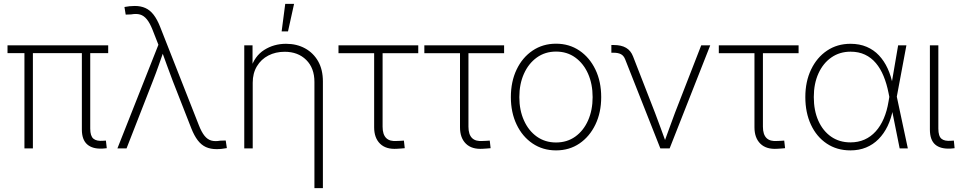

<svg xmlns="http://www.w3.org/2000/svg" viewBox="-20 -762 4936 986"><path d="M507.3 1Q455.6 3.9 428 -20.3Q400.4 -44.4 400.4 -96.7V-513.7H443.4V-101.6Q443.4 -63.5 459.7 -49.8Q476.1 -36.1 509.8 -39.1Q515.1 -39.6 517.6 -39.6Q520 -39.6 523.9 -40L528.3 -1Q523.9 -0.5 518.6 0Q513.2 0.5 507.3 1ZM105.5 0V-513.7H148.9V0ZM18.6 -489.3V-529.3H535.6V-489.3Z M583 0 793.5 -532.2 763.2 -609.4Q749.5 -644 734.1 -662.8Q718.8 -681.6 699.5 -687.3Q680.2 -692.9 653.3 -688L625.5 -687L619.1 -726.1Q632.8 -728.5 645.3 -730Q657.7 -731.4 672.4 -731.4Q703.1 -731.4 726.8 -720.7Q750.5 -710 768.8 -686.3Q787.1 -662.6 802.2 -624.5L1001.5 -118.2Q1015.1 -83.5 1030.3 -64.7Q1045.4 -45.9 1064.9 -40.3Q1084.5 -34.7 1110.8 -39.6L1139.2 -40.5L1145 -1.5Q1131.8 1 1119.4 2.4Q1106.9 3.9 1092.3 3.9Q1061 3.9 1037.4 -6.8Q1013.7 -17.6 995.6 -41.3Q977.5 -64.9 962.4 -103L867.2 -346.2Q851.6 -386.2 837.6 -425.8Q823.7 -465.3 809.1 -504.4H822.3Q808.6 -465.3 794.7 -425.8Q780.8 -386.2 765.1 -346.2L629.9 0Z M1277.8 -337.4V0H1234.4V-529.3H1276.9V-408.2H1267.1Q1287.1 -474.1 1336.9 -505.6Q1386.7 -537.1 1448.7 -537.1Q1503.9 -537.1 1546.6 -513.7Q1589.4 -490.2 1613.8 -447.3Q1638.2 -404.3 1638.2 -343.8V204.1H1594.7V-341.3Q1594.7 -412.6 1552.5 -454.3Q1510.3 -496.1 1441.9 -496.1Q1395 -496.1 1357.9 -476.8Q1320.8 -457.5 1299.3 -421.6Q1277.8 -385.7 1277.8 -337.4ZM1426.3 -600.6 1444.8 -742.2H1490.2L1459 -600.6Z M2019 2Q1962.4 5.9 1931.9 -23.9Q1901.4 -53.7 1901.4 -108.4V-488.8H1718.3V-529.3H2127.9V-488.8H1944.8V-111.3Q1944.8 -71.3 1963.4 -53Q1981.9 -34.7 2019.5 -38.1Q2027.8 -38.1 2036.9 -38.8Q2045.9 -39.6 2054.2 -40L2058.6 -1Q2049.3 0 2039.3 0.7Q2029.3 1.5 2019 2Z M2460 2Q2403.3 5.9 2372.8 -23.9Q2342.3 -53.7 2342.3 -108.4V-488.8H2159.2V-529.3H2568.8V-488.8H2385.7V-111.3Q2385.7 -71.3 2404.3 -53Q2422.9 -34.7 2460.4 -38.1Q2468.8 -38.1 2477.8 -38.8Q2486.8 -39.6 2495.1 -40L2499.5 -1Q2490.2 0 2480.2 0.7Q2470.2 1.5 2460 2Z M2835.4 10.3Q2767.6 10.3 2715.1 -25.1Q2662.6 -60.5 2633.1 -122.3Q2603.5 -184.1 2603.5 -263.2Q2603.5 -343.3 2633.1 -405Q2662.6 -466.8 2715.1 -502.2Q2767.6 -537.6 2835.4 -537.6Q2903.3 -537.6 2955.6 -502.2Q3007.8 -466.8 3037.6 -405Q3067.4 -343.3 3067.4 -263.2Q3067.4 -184.1 3037.6 -122.3Q3007.8 -60.5 2955.8 -25.1Q2903.8 10.3 2835.4 10.3ZM2835.4 -30.3Q2892.1 -30.3 2934.3 -60.5Q2976.6 -90.8 3000 -143.6Q3023.4 -196.3 3023.4 -263.2Q3023.4 -330.6 3000 -383.3Q2976.6 -436 2934.3 -466.6Q2892.1 -497.1 2835.4 -497.1Q2779.3 -497.1 2736.8 -466.6Q2694.3 -436 2670.7 -383.3Q2647 -330.6 2647 -263.2Q2647 -196.3 2670.7 -143.6Q2694.3 -90.8 2736.8 -60.5Q2779.3 -30.3 2835.4 -30.3Z M3371.1 0 3190.4 -457.5Q3183.1 -476.1 3168.9 -483.6Q3154.8 -491.2 3131.3 -491.2H3119.6V-530.8H3132.3Q3170.9 -530.8 3195.3 -516.4Q3219.7 -502 3231 -472.2L3343.8 -182.6Q3358.9 -143.6 3373 -104.2Q3387.2 -64.9 3401.4 -26.4H3389.2Q3403.8 -64.9 3417.5 -104.2Q3431.2 -143.6 3446.3 -182.6L3581.1 -529.3H3627.4L3418.9 0Z M3972.2 2Q3915.5 5.9 3885 -23.9Q3854.5 -53.7 3854.5 -108.4V-488.8H3671.4V-529.3H4081.1V-488.8H3897.9V-111.3Q3897.9 -71.3 3916.5 -53Q3935.1 -34.7 3972.7 -38.1Q3981 -38.1 3990 -38.8Q3999 -39.6 4007.3 -40L4011.7 -1Q4002.4 0 3992.4 0.7Q3982.4 1.5 3972.2 2Z M4347.2 10.3Q4277.8 10.3 4225.6 -24.7Q4173.3 -59.6 4144.5 -121.6Q4115.7 -183.6 4115.7 -263.7Q4115.7 -343.3 4145.3 -405Q4174.8 -466.8 4227.1 -502Q4279.3 -537.1 4347.7 -537.1Q4394 -537.1 4430.7 -521.5Q4467.3 -505.9 4493.9 -477.5Q4520.5 -449.2 4538.3 -410.6Q4556.2 -372.1 4564.9 -325.2H4579.1L4585 -267.6L4642.1 0H4600.1L4543 -284.7Q4533.7 -332 4517.6 -371.1Q4501.5 -410.2 4477.8 -438.2Q4454.1 -466.3 4421.9 -481.4Q4389.6 -496.6 4348.1 -496.6Q4292 -496.6 4249.5 -467Q4207 -437.5 4183.1 -385Q4159.2 -332.5 4159.2 -263.7Q4159.2 -194.3 4182.6 -141.8Q4206.1 -89.4 4248.3 -60.1Q4290.5 -30.8 4347.2 -30.8Q4387.2 -30.8 4419.7 -45.2Q4452.1 -59.6 4477.1 -87.2Q4502 -114.7 4518.6 -153.6Q4535.2 -192.4 4543 -240.7L4592.3 -529.3H4634.8L4585 -263.2L4579.6 -202.1H4565.9Q4557.1 -153.8 4538.3 -114.7Q4519.5 -75.7 4491.7 -47.6Q4463.9 -19.5 4427.7 -4.6Q4391.6 10.3 4347.2 10.3Z M4862.3 1Q4809.6 3.9 4782.5 -19.8Q4755.4 -43.5 4755.4 -96.7V-529.3H4798.8V-101.6Q4798.8 -63 4814.7 -49.6Q4830.6 -36.1 4864.7 -39.1Q4869.1 -39.6 4872.1 -39.6Q4875 -39.6 4878.4 -40L4882.3 -1Q4878.4 -0.5 4873 0Q4867.7 0.5 4862.3 1Z"/></svg>

Font: Inter 24pt ExtraLight
Style: Regular
Weight: 250
Designer: Rasmus Andersson
Foundry: rsms
Version: Version 4.001;git-66647c0bb